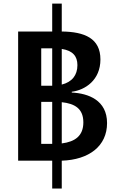

<svg xmlns="http://www.w3.org/2000/svg" viewBox="-20 -908 660 1085"><path d="M82.5 0H275V157.5H329V0C482.5 -5 585 -82 585 -212.5C585 -342 479 -380.5 385.5 -385V-389.5C461 -399 547.5 -455 547.5 -572C547.5 -691.5 458 -728.5 329 -730V-887.5H275V-730H82.5ZM213 -95V-332.5H275V-95ZM213 -423.5V-635H275V-423.5H271ZM329 -97.5V-330.5C403.5 -322.5 451 -293.5 451 -216.5C451 -141 405 -107 329 -97.5ZM329 -430V-631.5C390 -622 417.5 -591.5 417.5 -540C417.5 -483 387 -444.5 329 -430Z"/></svg>

Font: Monaspace Neon SemiBold
Style: Regular
Weight: 600
Designer: Riley Cran & the Lettermatic Team
Foundry: Lettermatic
Version: Version 1.200 (Monaspace Neon)